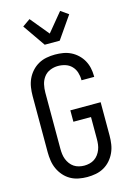

<svg xmlns="http://www.w3.org/2000/svg" viewBox="-144 -1057 789 1138"><g transform="rotate(-15 250.0 -488.5)"><path d="M246 8Q220 8 193.5 3Q167 -2 144 -15Q121 -28 103.5 -48Q86 -68 75 -92Q64 -116 60 -142.5Q56 -169 56 -195V-540Q56 -566 60 -592.5Q64 -619 75 -643Q86 -667 104 -687Q122 -707 145 -720Q168 -733 194.5 -738Q221 -743 247 -743Q272 -743 296.5 -739Q321 -735 343.5 -724Q366 -713 384.5 -695.5Q403 -678 415 -656.5Q427 -635 432.5 -610.5Q438 -586 438 -561V-555H360V-559Q360 -582 353 -604Q346 -626 330 -642.5Q314 -659 292 -666Q270 -673 247 -673Q222 -673 198.5 -663.5Q175 -654 160 -634Q145 -614 139.5 -589.5Q134 -565 134 -540V-195Q134 -179 136 -162.5Q138 -146 144 -130.5Q150 -115 160 -101.5Q170 -88 183.5 -79Q197 -70 213.5 -66Q230 -62 246 -62Q262 -62 278.5 -66Q295 -70 308.5 -79Q322 -88 332 -101.5Q342 -115 348 -130.5Q354 -146 356 -162.5Q358 -179 358 -195V-330H250V-400H436V-195Q436 -169 432 -142.5Q428 -116 417 -92Q406 -68 388.5 -48Q371 -28 348 -15Q325 -2 298.5 3Q272 8 246 8ZM204 -815 109 -952 156 -985 250 -871 344 -985 391 -952 296 -815Z"/></g></svg>

Font: HulyMono
Style: Regular
Weight: 400
Monospace: yes
Designer: Belleve Invis
Foundry: Belleve Invis
Version: Version 33.2.5; ttfautohint (v1.8.4)